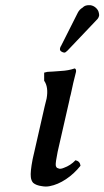

<svg xmlns="http://www.w3.org/2000/svg" viewBox="-20 -700 397 730"><path d="M199.2 -123Q190.9 -82 191.9 -71.8Q193.4 -61.5 201.2 -60.1Q208.5 -55.7 223.1 -62Q248 -70.8 267.1 -90.8Q284.2 -86.9 286.1 -69.8Q261.7 -39.1 230.7 -18.6Q199.7 2 168.9 7.8Q154.8 10.7 139.2 7.8Q117.2 4.9 106 -4.9Q98.6 -13.2 97.2 -26.9Q94.7 -45.9 104 -94.2Q105 -98.6 106.9 -107.2Q108.9 -115.7 109.9 -120.1L149.9 -295.9Q152.8 -306.2 157.2 -325.2Q165 -368.7 147.9 -393.1V-423.8Q149.9 -424.3 154.1 -425.3Q158.2 -426.3 160.2 -426.8Q162.1 -426.8 182.1 -428Q202.1 -429.2 211.9 -430.2Q240.2 -431.6 264.2 -439.9Q270.5 -437 269 -426.8Q258.3 -386.2 249 -340.8Q245.1 -327.6 244.1 -319.8ZM293.9 -670.9Q303.7 -682.1 324.2 -680.2Q336.4 -678.2 345.5 -669.4Q354.5 -660.6 356 -649.9Q356.9 -647 356.9 -641.1Q355 -631.8 349.1 -626L236.8 -507.8Q229 -500 225.1 -500Q219.7 -500 213.9 -503.7Q208 -507.3 208 -512.2V-513.2V-515.1Q208 -515.6 208.5 -517.1Q209 -518.6 209 -519Q210.4 -523.4 211.9 -524.9L275.9 -651.9Q282.2 -664.1 293.9 -670.9Z"/></svg>

Font: Common Serif Medium
Style: Italic
Weight: 500
Italic angle: -12°
Designer: Philipp H. Poll, Khaled Hosny
Foundry: Stefan Peev, Context Ltd.
Version: Version 1.026